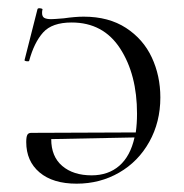

<svg xmlns="http://www.w3.org/2000/svg" viewBox="-20 -429 442 461"><path d="M365 -195Q365 -136 338.5 -88.5Q312 -41 266 -14.5Q220 12 164 12Q107 12 75 -15Q43 -42 43 -88Q43 -100 45.5 -105Q48 -110 55 -110L306 -111Q309 -132 309 -156Q309 -250 268.5 -312.5Q228 -375 152 -375Q105 -375 83.5 -351Q62 -327 50 -283Q49 -281 43.5 -282Q38 -283 39 -285L70 -407Q71 -410 77 -409Q83 -408 82 -406Q81 -403 81 -398Q81 -389 86.5 -386Q92 -383 103 -383Q109 -383 133 -385Q161 -389 181 -389Q241 -389 282.5 -362Q324 -335 344.5 -291Q365 -247 365 -195ZM303 -99 103 -95Q103 -53 129.5 -30.5Q156 -8 200 -8Q240 -8 266.5 -31Q293 -54 303 -99Z"/></svg>

Font: Cormorant Garamond Light
Style: Regular
Weight: 300
Designer: Christian Thalmann (Catharsis Fonts)
Version: Version 3.000